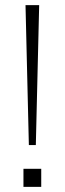

<svg xmlns="http://www.w3.org/2000/svg" viewBox="-20 -725 251 745"><path d="M92 -162 79 -705H132L119 -162ZM71 0V-70H140V0Z"/></svg>

Font: Nunito Sans ExtraLight
Style: Regular
Weight: 200
Designer: Vernon Adams
Foundry: Vernon Adams
Version: Version 3.006; ttfautohint (v1.8.3)